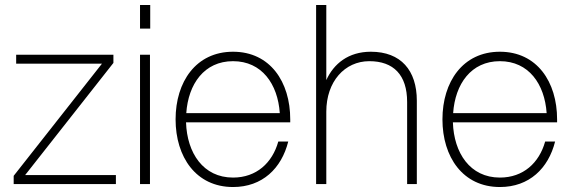

<svg xmlns="http://www.w3.org/2000/svg" viewBox="-20 -740 2302 772"><path d="M35 0H446V-36H81L436 -487V-520H45V-484H390L35 -33Z M543 0H583V-520H543ZM543 -625H584V-720H543Z M917 12C1035 12 1112 -63 1139 -171H1099C1075 -85 1011 -26 917 -26C797 -26 732 -125 728 -248H1147V-260C1147 -411 1066 -532 917 -532C768 -532 686 -411 686 -260C686 -109 768 12 917 12ZM729 -285C737 -402 801 -494 917 -494C1033 -494 1097 -402 1105 -285Z M1251 0H1292V-291C1292 -412 1366 -494 1465 -494C1562 -494 1617 -439 1617 -330V0H1656V-335C1656 -457 1592 -532 1471 -532C1381 -532 1322 -484 1292 -418V-720H1251Z M1990 12C2108 12 2185 -63 2212 -171H2172C2148 -85 2084 -26 1990 -26C1870 -26 1805 -125 1801 -248H2220V-260C2220 -411 2139 -532 1990 -532C1841 -532 1759 -411 1759 -260C1759 -109 1841 12 1990 12ZM1802 -285C1810 -402 1874 -494 1990 -494C2106 -494 2170 -402 2178 -285Z"/></svg>

Font: Aspekta 150
Style: Regular
Weight: 150
Designer: Ivo Dolenc
Version: Version 2.000